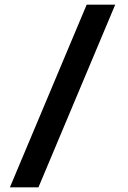

<svg xmlns="http://www.w3.org/2000/svg" viewBox="-20 -708 549 824"><path d="M145 96H22.5L352 -688H474.5Z"/></svg>

Font: Lucymar Sans
Style: Bold
Weight: 700
Foundry: The League of Moveable Type (original font) / Main changes by Cristiano Sobral with portions from Mirco Monsees
Version: Version 2.001;August 30, 2020;FontCreator 13.0.0.2681 64-bit